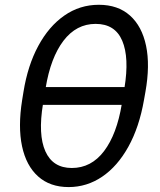

<svg xmlns="http://www.w3.org/2000/svg" viewBox="-20 -759 661 791"><path d="M262.7 11.7Q186 11.7 137 -32.2Q87.9 -76.2 70.8 -156.5Q53.7 -236.8 71.3 -347.2L76.7 -380.4Q94.2 -489.3 137.7 -569.8Q181.2 -650.4 244.9 -694.8Q308.6 -739.3 387.2 -739.3Q465.8 -739.3 515.4 -695.1Q564.9 -650.9 581.8 -570.3Q598.6 -489.7 579.1 -380.4L573.2 -347.2Q553.7 -235.4 509 -154.8Q464.4 -74.2 401.1 -31.2Q337.9 11.7 262.7 11.7ZM275.9 -66.9Q356 -66.9 408.7 -136.5Q461.4 -206.1 481.9 -331.1L492.7 -396.5Q513.2 -521.5 483.6 -591.1Q454.1 -660.6 374 -660.6Q294.4 -660.6 241.5 -591.1Q188.5 -521.5 168 -396.5L157.2 -331.1Q136.2 -204.1 167 -135.5Q197.8 -66.9 275.9 -66.9ZM132.3 -327.1 144.5 -400.4H520L507.8 -327.1Z"/></svg>

Font: Inter
Style: Italic
Weight: 400
Italic angle: -9.3988°
Designer: Rasmus Andersson
Foundry: rsms
Version: Version 4.001;git-66647c0bb